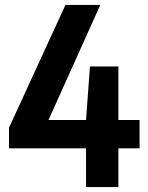

<svg xmlns="http://www.w3.org/2000/svg" viewBox="-20 -760 601 780"><path d="M547 -272.5V-157.5H461V0H329.5V-157.5H16.5V-241L246 -740H387.5L177 -272.5H329.5L345.5 -490H461V-272.5Z"/></svg>

Font: Encode Sans Condensed
Style: Bold
Weight: 700
Width: 3
Designer: Multiple Designers
Foundry: Impallari Type
Version: Version 2.000